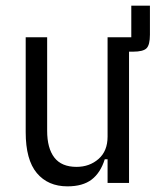

<svg xmlns="http://www.w3.org/2000/svg" viewBox="-20 -648 559 680"><path d="M351 -84Q336 -36 304.5 -12Q273 12 219 12Q150 12 110.5 -35Q71 -82 71 -180V-516H147V-185Q147 -123 172.5 -90Q198 -57 251 -57Q297 -57 329 -85Q361 -113 361 -164V-516H445V-628H511V-525Q511 -489 499 -477Q487 -465 451 -465H437V0H361V-84H351Z"/></svg>

Font: IBM Plex Sans Condensed
Style: Regular
Weight: 400
Width: 3
Designer: Mike Abbink, Paul van der Laan, Pieter van Rosmalen
Foundry: Bold Monday
Version: Version 1.1